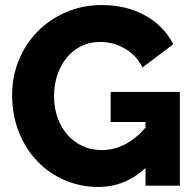

<svg xmlns="http://www.w3.org/2000/svg" viewBox="-20 -735 772 760"><path d="M556 -70Q475 5 369 5Q299 5 237 -21.5Q175 -48 128.5 -96Q82 -144 55 -211.5Q28 -279 28 -360Q28 -433 55 -498Q82 -563 129.5 -611Q177 -659 242 -687Q307 -715 382 -715Q481 -715 555 -673.5Q629 -632 666 -560L544 -468Q520 -516 474.5 -542.5Q429 -569 376 -569Q335 -569 301.5 -552.5Q268 -536 244 -506.5Q220 -477 207 -438Q194 -399 194 -354Q194 -308 208 -269Q222 -230 247 -201.5Q272 -173 306.5 -157Q341 -141 383 -141Q479 -141 556 -230V-252H418V-371H692V0H556Z"/></svg>

Font: Oxford Sans
Style: Regular
Weight: 800
Designer: Matt McInerney, Pablo Impallari, Rodrigo Fuenzalida
Foundry: Matt McInerney, Pablo Impallari, Rodrigo Fuenzalida
Version: Version 3.000g; ttfautohint (v1.5) -l 8 -r 28 -G 28 -x 14 -D